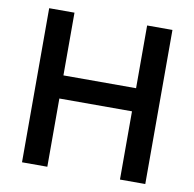

<svg xmlns="http://www.w3.org/2000/svg" viewBox="-79 -780 869 859"><g transform="rotate(10 356.0 -350.0)"><path d="M76 0V-700H191V0ZM521 0V-700H636V0ZM155 -310V-415H546V-310Z"/></g></svg>

Font: Outfit Thin Medium
Style: Regular
Weight: 500
Version: Version 1.100;gftools[0.9.27]